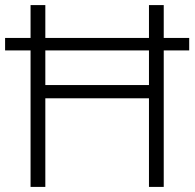

<svg xmlns="http://www.w3.org/2000/svg" viewBox="-20 -734 764 754"><path d="M100 0H158V-348H565V0H623V-536H723V-585H623V-714H565V-585H158V-714H100V-585H0V-536H100ZM158 -400V-536H565V-400Z"/></svg>

Font: Noto Sans Gurmukhi Light
Style: Regular
Weight: 300
Designer: Jelle Bosma - Monotype Design Team
Foundry: Monotype Imaging Inc.
Version: Version 2.004